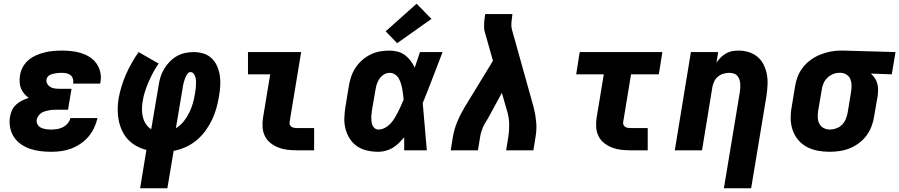

<svg xmlns="http://www.w3.org/2000/svg" viewBox="-20 -811 4852 1036"><path d="M256 8Q227 8 198 4.5Q169 1 142.5 -8Q116 -17 93 -33Q70 -49 55 -72Q40 -95 34.5 -123.5Q29 -152 34 -181Q37 -199 45 -216.5Q53 -234 67.5 -247Q82 -260 99.5 -268.5Q117 -277 135 -283Q121 -293 110 -306Q99 -319 93 -334.5Q87 -350 86 -368Q85 -386 88 -404Q91 -427 103 -449Q115 -471 134 -487Q153 -503 176 -513Q199 -523 222 -528.5Q245 -534 268.5 -536Q292 -538 315 -538Q342 -538 368.5 -535Q395 -532 419.5 -524Q444 -516 465 -502.5Q486 -489 500.5 -468.5Q515 -448 521 -422Q527 -396 522 -369Q522 -367 521.5 -364.5Q521 -362 520 -360H375Q375 -361 375 -361.5Q375 -362 375 -363Q377 -375 373 -387Q369 -399 360 -406Q351 -413 339 -415.5Q327 -418 315 -418Q307 -418 299 -417.5Q291 -417 283 -416Q275 -415 267 -413Q259 -411 251 -407.5Q243 -404 237.5 -397Q232 -390 231 -382Q229 -370 235 -359Q241 -348 251 -342Q261 -336 273.5 -334Q286 -332 299 -332H366L347 -219H280Q270 -219 260 -218Q250 -217 240 -215Q230 -213 219.5 -209.5Q209 -206 200.5 -199.5Q192 -193 186 -184Q180 -175 178 -165Q176 -151 183 -139Q190 -127 202 -121.5Q214 -116 228 -114Q242 -112 256 -112Q272 -112 288 -114.5Q304 -117 319 -124.5Q334 -132 345 -145Q356 -158 360 -174H506Q500 -147 488 -121.5Q476 -96 457.5 -74Q439 -52 414.5 -35.5Q390 -19 363.5 -9Q337 1 310 4.5Q283 8 256 8Z M736 205 770 -2Q742 -9 716.5 -23Q691 -37 671.5 -57.5Q652 -78 639.5 -104.5Q627 -131 621 -159.5Q615 -188 615 -219Q615 -250 620 -280Q626 -313 636 -345.5Q646 -378 659.5 -409Q673 -440 690.5 -471Q708 -502 728 -530L836 -468Q820 -445 806.5 -420Q793 -395 782 -369.5Q771 -344 762.5 -318Q754 -292 750 -265Q746 -244 746 -222Q746 -200 751 -179.5Q756 -159 767.5 -141.5Q779 -124 796 -114L836 -350Q839 -373 846 -395.5Q853 -418 865.5 -439Q878 -460 895.5 -478Q913 -496 934 -508Q955 -520 978.5 -525Q1002 -530 1025 -530Q1052 -530 1078 -522Q1104 -514 1122.5 -496Q1141 -478 1151.5 -454Q1162 -430 1166 -403.5Q1170 -377 1168.5 -349.5Q1167 -322 1162 -294Q1157 -262 1148 -229Q1139 -196 1124.5 -165.5Q1110 -135 1089 -106Q1068 -77 1041 -54.5Q1014 -32 982 -17.5Q950 -3 917 3L883 205ZM929 -119Q954 -134 972 -157Q990 -180 1002.5 -206Q1015 -232 1022 -258.5Q1029 -285 1033 -312Q1035 -322 1036 -333Q1037 -344 1037.5 -354.5Q1038 -365 1037.5 -375.5Q1037 -386 1034 -396Q1031 -406 1024.5 -414Q1018 -422 1007 -422Q999 -422 993 -414.5Q987 -407 983 -399Q979 -391 976.5 -382.5Q974 -374 971.5 -365.5Q969 -357 967.5 -349Q966 -341 965 -332Z M1582 0Q1556 0 1530.5 -3Q1505 -6 1482 -15Q1459 -24 1440 -39Q1421 -54 1410 -75.5Q1399 -97 1397 -123Q1395 -149 1399 -174L1438 -410H1318V-530H1605L1543 -155Q1541 -147 1543.5 -139.5Q1546 -132 1552 -127.5Q1558 -123 1566 -121.5Q1574 -120 1582 -120H1675V0Z M2022 8Q1991 8 1961.5 1.5Q1932 -5 1908 -21Q1884 -37 1868 -61.5Q1852 -86 1844.5 -114.5Q1837 -143 1838 -173.5Q1839 -204 1844 -235L1862 -345Q1866 -371 1874.5 -396.5Q1883 -422 1898 -445Q1913 -468 1934 -486.5Q1955 -505 1979.5 -517Q2004 -529 2030 -533.5Q2056 -538 2082 -538Q2105 -538 2127 -532Q2149 -526 2166 -513Q2183 -500 2196 -482.5Q2209 -465 2218 -446Q2225 -467 2232 -488Q2239 -509 2246 -530H2368Q2341 -461 2315 -392Q2289 -323 2261 -255Q2267 -191 2272 -127.5Q2277 -64 2283 0H2161Q2161 -18 2161 -35.5Q2161 -53 2161 -70Q2147 -54 2132 -39Q2117 -24 2099 -13.5Q2081 -3 2061.5 2.5Q2042 8 2022 8ZM2022 -112Q2040 -112 2057 -121Q2074 -130 2087 -144Q2100 -158 2109.5 -174Q2119 -190 2127.5 -206.5Q2136 -223 2143.5 -240Q2151 -257 2158 -274Q2156 -289 2154.5 -304Q2153 -319 2150 -334Q2147 -349 2142.5 -363Q2138 -377 2130.5 -389.5Q2123 -402 2110 -410Q2097 -418 2082 -418Q2066 -418 2051.5 -409Q2037 -400 2027.5 -386Q2018 -372 2013 -356.5Q2008 -341 2006 -326L1987 -216Q1986 -205 1984.5 -194.5Q1983 -184 1983.5 -173Q1984 -162 1985 -152Q1986 -142 1990.5 -133Q1995 -124 2003 -118Q2011 -112 2022 -112ZM2123 -578 2061 -642 2228 -791 2308 -709Z M2412 0 2424 -74Q2431 -115 2448 -155.5Q2465 -196 2488 -234L2640 -483L2602 -617Q2600 -626 2597 -634.5Q2594 -643 2593 -652Q2592 -661 2592 -670.5Q2592 -680 2592.5 -689.5Q2593 -699 2594.5 -708.5Q2596 -718 2597 -728L2598 -735H2745L2744 -728Q2741 -708 2739.5 -687.5Q2738 -667 2743 -649L2859 -234Q2869 -196 2873 -155.5Q2877 -115 2870 -74L2858 0H2711L2723 -74Q2728 -106 2727.5 -139Q2727 -172 2719 -202L2688 -310L2614 -174Q2607 -162 2599.5 -150Q2592 -138 2586.5 -125.5Q2581 -113 2577 -100Q2573 -87 2571 -74L2559 0Z M3382 0Q3356 0 3330.5 -3Q3305 -6 3282 -15Q3259 -24 3240 -39Q3221 -54 3210 -75.5Q3199 -97 3197 -123Q3195 -149 3199 -174L3238 -410H3089L3108 -530H3554L3535 -410H3385L3343 -155Q3341 -147 3343.5 -139.5Q3346 -132 3352 -127.5Q3358 -123 3366 -121.5Q3374 -120 3382 -120H3475V0Z M3886 205 3972 -314Q3972 -314 3972 -314Q3972 -314 3972 -314Q3974 -326 3974.5 -338Q3975 -350 3974 -361.5Q3973 -373 3969 -384Q3965 -395 3957.5 -403Q3950 -411 3938.5 -414.5Q3927 -418 3915 -418Q3900 -418 3884 -413.5Q3868 -409 3855 -398.5Q3842 -388 3834.5 -373Q3827 -358 3824 -342L3768 0H3621L3708 -530H3855L3846 -473Q3856 -488 3869 -501Q3882 -514 3898 -523Q3914 -532 3931 -535Q3948 -538 3965 -538Q3994 -538 4021 -529.5Q4048 -521 4068.5 -503.5Q4089 -486 4101 -461Q4113 -436 4118 -409Q4123 -382 4121.5 -353Q4120 -324 4116 -295L4033 205Z M4456 8Q4423 8 4391.5 2Q4360 -4 4333 -18.5Q4306 -33 4286.5 -56.5Q4267 -80 4257 -109Q4247 -138 4246.5 -170.5Q4246 -203 4252 -235L4270 -345Q4274 -372 4284.5 -398.5Q4295 -425 4313 -448Q4331 -471 4355.5 -488.5Q4380 -506 4406.5 -516.5Q4433 -527 4460.5 -532.5Q4488 -538 4515 -538Q4519 -538 4523.5 -538Q4528 -538 4533 -538L4812 -530L4792 -410L4679 -414Q4691 -403 4700 -390Q4709 -377 4713.5 -361Q4718 -345 4718 -328.5Q4718 -312 4716 -295L4697 -185Q4693 -157 4683 -130.5Q4673 -104 4656 -80.5Q4639 -57 4615 -39Q4591 -21 4564.5 -10.5Q4538 0 4510.5 4Q4483 8 4456 8ZM4458 -112Q4475 -112 4493 -118.5Q4511 -125 4524 -138.5Q4537 -152 4544 -169.5Q4551 -187 4554 -204L4572 -314Q4575 -332 4575 -349.5Q4575 -367 4569 -382.5Q4563 -398 4549 -407.5Q4535 -417 4518 -418H4513Q4512 -418 4510.5 -418Q4509 -418 4507 -418Q4490 -418 4473 -410.5Q4456 -403 4443 -390Q4430 -377 4423 -360Q4416 -343 4414 -326L4395 -216Q4392 -197 4392.5 -178.5Q4393 -160 4400.5 -144.5Q4408 -129 4423.5 -120.5Q4439 -112 4458 -112Z"/></svg>

Font: Iosevka Curly HvExObl
Style: Regular
Weight: 900
Width: 7
Italic angle: -9°
Monospace: yes
Designer: Belleve Invis
Foundry: Belleve Invis
Version: Version 11.1.0; ttfautohint (v1.8.3)